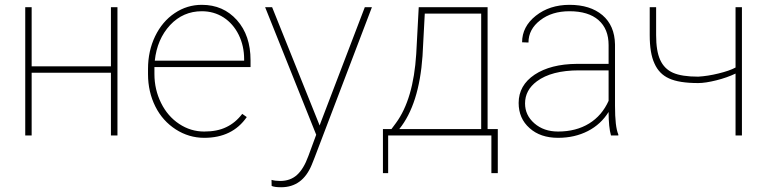

<svg xmlns="http://www.w3.org/2000/svg" viewBox="-20 -558 3161 791"><path d="M463.9 -528.3C463.9 -528.3 437 -528.3 437 -528.3C437 -528.3 437 -284.7 437 -284.7C437 -284.7 110.4 -284.7 110.4 -284.7C110.4 -284.7 110.4 -528.3 110.4 -528.3C110.4 -528.3 84 -528.3 84 -528.3C84 -528.3 84 0 84 0C84 0 110.4 0 110.4 0C110.4 0 110.4 -258.3 110.4 -258.3C110.4 -258.3 437 -258.3 437 -258.3C437 -258.3 437 0 437 0C437 0 463.9 0 463.9 0C463.9 0 463.9 -528.3 463.9 -528.3Z M821.3 9.8C898.9 9.8 957 -18.6 996.6 -75.7C996.6 -75.7 978 -88.9 978 -88.9C978 -88.9 978 -88.9 978 -88.9C959 -64 937 -45.9 912.1 -34.2C887.2 -22 856.9 -16.1 821.3 -16.1C821.3 -16.1 821.3 -16.1 821.3 -16.1C784.2 -16.1 750 -26.4 718.3 -47.4C686.5 -68.4 661.6 -97.2 643.6 -133.8C625.5 -170.4 616.2 -210 616.2 -252.9C616.2 -252.9 616.2 -281.7 616.2 -281.7C616.2 -281.7 1012.2 -281.7 1012.2 -281.7C1012.2 -281.7 1012.2 -309.6 1012.2 -309.6C1012.2 -309.6 1012.2 -309.6 1012.2 -309.6C1012.2 -377.9 993.7 -433.1 956.1 -475.1C918.5 -517.1 870.6 -538.1 811.5 -538.1C811.5 -538.1 811.5 -538.1 811.5 -538.1C771 -538.1 733.9 -526.9 699.7 -503.9C665.5 -481 638.7 -449.2 619.1 -408.7C599.6 -368.2 589.8 -323.2 589.8 -274.4C589.8 -274.4 589.8 -252.4 589.8 -252.4C589.8 -252.4 589.8 -252.4 589.8 -252.4C589.8 -203.6 600.1 -159.2 620.1 -119.1C640.1 -79.1 668.5 -47.9 704.1 -24.9C739.7 -2 778.8 9.8 821.3 9.8C821.3 9.8 821.3 9.8 821.3 9.8ZM811.5 -511.7C844.2 -511.7 874 -503.4 900.9 -486.3C927.2 -469.2 948.2 -445.3 963.4 -414.6C978.5 -383.8 985.8 -350.1 985.8 -314.5C985.8 -314.5 985.8 -308.1 985.8 -308.1C985.8 -308.1 617.7 -308.1 617.7 -308.1C617.7 -308.1 617.7 -308.1 617.7 -308.1C624 -367.2 645 -416 680.7 -454.6C716.3 -492.7 760.3 -511.7 811.5 -511.7C811.5 -511.7 811.5 -511.7 811.5 -511.7Z M1101.1 -528.3C1101.1 -528.3 1072.3 -528.3 1072.3 -528.3C1072.3 -528.3 1282.7 -2.9 1282.7 -2.9C1282.7 -2.9 1250.5 84.5 1250.5 84.5C1250.5 84.5 1250.5 84.5 1250.5 84.5C1237.3 121.1 1221.2 147 1203.1 163.1C1185.1 179.2 1162.1 187.5 1134.3 187.5C1134.3 187.5 1134.3 187.5 1134.3 187.5C1121.1 187.5 1108.9 186 1098.6 183.1C1098.6 183.1 1099.1 208 1099.1 208C1099.1 208 1099.1 208 1099.1 208C1106.4 211.4 1119.1 213.4 1138.2 213.4C1138.2 213.4 1138.2 213.4 1138.2 213.4C1196.8 213.4 1238.8 182.6 1264.2 121.1C1264.2 121.1 1275.9 91.8 1275.9 91.8C1275.9 91.8 1512.2 -528.3 1512.2 -528.3C1512.2 -528.3 1482.9 -528.3 1482.9 -528.3C1482.9 -528.3 1300.3 -50.8 1300.3 -50.8C1300.3 -50.8 1296.9 -41 1296.9 -41C1296.9 -41 1101.1 -528.3 1101.1 -528.3Z M1557.6 -26.4C1557.6 -26.4 1557.6 155.3 1557.6 155.3C1557.6 155.3 1579.1 155.3 1579.1 155.3C1579.1 155.3 1579.1 0 1579.1 0C1579.1 0 2004.4 0 2004.4 0C2004.4 0 2004.4 155.3 2004.4 155.3C2004.4 155.3 2030.8 155.3 2030.8 155.3C2030.8 155.3 2030.8 -26.4 2030.8 -26.4C2030.8 -26.4 1988.8 -26.4 1988.8 -26.4C1988.8 -26.4 1988.8 -528.3 1988.8 -528.3C1988.8 -528.3 1705.1 -528.3 1705.1 -528.3C1705.1 -528.3 1694.8 -335.9 1694.8 -335.9C1694.8 -335.9 1694.8 -335.9 1694.8 -335.9C1687 -211.4 1659.2 -116.7 1611.3 -51.3C1611.3 -51.3 1592.8 -26.4 1592.8 -26.4C1592.8 -26.4 1557.6 -26.4 1557.6 -26.4ZM1625 -26.4C1679.7 -94.2 1711.4 -194.8 1720.7 -327.1C1720.7 -327.1 1730 -502 1730 -502C1730 -502 1962.4 -502 1962.4 -502C1962.4 -502 1962.4 -26.4 1962.4 -26.4C1962.4 -26.4 1625 -26.4 1625 -26.4C1625 -26.4 1625 -26.4 1625 -26.4Z M2527.3 0C2527.3 0 2527.3 -4.4 2527.3 -4.4C2527.3 -4.4 2527.3 -4.4 2527.3 -4.4C2518.1 -25.4 2513.7 -64.5 2513.7 -122.6C2513.7 -122.6 2513.7 -375 2513.7 -375C2513.7 -375 2513.7 -375 2513.7 -375C2512.7 -426.8 2495.6 -466.8 2461.9 -495.6C2428.2 -523.9 2383.3 -538.1 2326.2 -538.1C2326.2 -538.1 2326.2 -538.1 2326.2 -538.1C2271.5 -538.1 2225.1 -522.9 2187.5 -493.2C2149.9 -463.4 2130.9 -426.8 2130.9 -383.8C2130.9 -383.8 2157.2 -382.8 2157.2 -382.8C2157.2 -382.8 2157.2 -382.8 2157.2 -382.8C2157.2 -419.4 2173.3 -449.7 2205.6 -474.6C2237.8 -499.5 2277.8 -511.7 2326.2 -511.7C2326.2 -511.7 2326.2 -511.7 2326.2 -511.7C2377.9 -511.7 2418 -499.5 2445.8 -475.1C2473.6 -450.7 2487.3 -416.5 2487.3 -372.1C2487.3 -372.1 2487.3 -294.9 2487.3 -294.9C2487.3 -294.9 2356.9 -294.9 2356.9 -294.9C2356.9 -294.9 2356.9 -294.9 2356.9 -294.9C2284.2 -294.4 2226.1 -279.3 2182.6 -250.5C2138.7 -221.2 2116.7 -182.1 2116.7 -133.8C2116.7 -133.8 2116.7 -133.8 2116.7 -133.8C2116.7 -91.3 2131.8 -56.6 2161.6 -30.3C2191.4 -3.4 2230.5 9.8 2279.3 9.8C2279.3 9.8 2279.3 9.8 2279.3 9.8C2324.7 9.8 2365.7 0.5 2401.9 -18.1C2438 -36.6 2466.3 -63 2487.3 -96.7C2487.3 -96.7 2487.3 -96.7 2487.3 -96.7C2487.3 -54.7 2490.7 -22.5 2497.1 0C2497.1 0 2527.3 0 2527.3 0ZM2279.3 -16.1C2239.7 -16.1 2207.5 -27.3 2181.6 -49.8C2155.8 -72.3 2143.1 -99.6 2143.1 -131.8C2143.1 -131.8 2143.1 -131.8 2143.1 -131.8C2143.1 -168.5 2159.2 -198.7 2191.9 -223.1C2191.9 -223.1 2191.9 -223.1 2191.9 -223.1C2231.9 -252.9 2289.6 -268.1 2365.2 -268.1C2365.2 -268.1 2487.3 -268.1 2487.3 -268.1C2487.3 -268.1 2487.3 -142.6 2487.3 -142.6C2487.3 -142.6 2487.3 -142.6 2487.3 -142.6C2469.2 -102.5 2442.9 -71.3 2407.2 -49.3C2371.6 -27.3 2328.6 -16.1 2279.3 -16.1C2279.3 -16.1 2279.3 -16.1 2279.3 -16.1Z M3036.6 -528.3C3036.6 -528.3 3010.3 -528.3 3010.3 -528.3C3010.3 -528.3 3010.3 -279.8 3010.3 -279.8C3010.3 -279.8 3010.3 -279.8 3010.3 -279.8C2993.2 -270.5 2970.2 -262.7 2940.4 -255.4C2910.6 -248 2882.3 -243.7 2856.4 -242.2C2856.4 -242.2 2856.4 -242.2 2856.4 -242.2C2811 -242.2 2776.4 -247.6 2752.4 -258.3C2728.5 -269 2710.9 -286.6 2699.7 -311.5C2688.5 -335.9 2683.1 -369.6 2683.1 -413.1C2683.1 -413.1 2683.1 -528.3 2683.1 -528.3C2683.1 -528.3 2656.7 -528.3 2656.7 -528.3C2656.7 -528.3 2656.7 -413.1 2656.7 -413.1C2656.7 -413.1 2656.7 -413.1 2656.7 -413.1C2656.7 -363.8 2663.1 -324.7 2676.3 -296.4C2689 -267.6 2709 -247.1 2736.3 -234.9C2763.7 -222.2 2803.7 -215.8 2856.4 -215.8C2856.4 -215.8 2856.4 -215.8 2856.4 -215.8C2876.5 -215.8 2901.4 -219.7 2931.2 -227.1C2960.4 -234.4 2986.8 -243.7 3010.3 -254.9C3010.3 -254.9 3010.3 0 3010.3 0C3010.3 0 3036.6 0 3036.6 0C3036.6 0 3036.6 -528.3 3036.6 -528.3Z"/></svg>

Font: WOX
Style: Regular
Weight: 500
Designer: Google
Foundry: ""
Version: ""